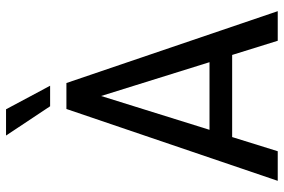

<svg xmlns="http://www.w3.org/2000/svg" viewBox="-172 -768 940 636"><g transform="rotate(-90 298.0 -450.0)"><path d="M17 0ZM434 -151H162L115 0H17L255 -700H341L579 0H481ZM410 -226 298 -585 186 -226ZM167 -900H254L332 -754H264Z"/></g></svg>

Font: Sarabun
Style: Regular
Weight: 400
Designer: Suppakit Chalermlarp | Katatrad Co.,Ltd.
Foundry: Cadson Demak Co.,Ltd.
Version: Version 1.000; ttfautohint (v1.6)